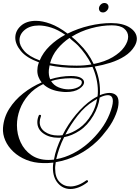

<svg xmlns="http://www.w3.org/2000/svg" viewBox="-72 -958 933 1281"><path d="M398 303Q348 303 314.5 264.5Q281 226 281 162Q281 145 284 127Q250 131 215 130Q154 129 103.5 108.5Q53 88 17 54Q-19 20 -37 -21.5Q-55 -63 -52 -105Q-47 -174 -10.5 -232Q26 -290 83 -335Q140 -380 206 -408Q193 -424 185 -444Q177 -464 177 -487Q177 -498 179 -511Q181 -524 186 -537L188 -542Q105 -572 67.5 -617.5Q30 -663 30 -706Q30 -752 67 -785.5Q104 -819 168 -819Q211 -819 264.5 -799.5Q318 -780 379 -734Q447 -768 523 -786Q599 -804 669 -804Q749 -804 795 -773.5Q841 -743 841 -699Q841 -676 826 -650Q802 -610 759.5 -583Q717 -556 665 -539.5Q613 -523 560 -514Q577 -476 586 -435Q595 -394 595 -353Q595 -346 595 -338.5Q595 -331 594 -323Q611 -330 627.5 -334Q644 -338 658 -338Q685 -338 702 -323.5Q719 -309 719 -275Q719 -259 715 -239.5Q711 -220 701 -195Q681 -144 645 -96Q609 -48 577 -17Q520 38 449 74.5Q378 111 300 124L297 147Q296 152 296 157.5Q296 163 296 168Q296 226 325.5 256Q355 286 398 286Q422 286 449 276Q476 266 503 246Q507 244 508 244Q513 244 515 249Q517 254 512 258Q482 281 453 292Q424 303 398 303ZM553 -531Q628 -546 679.5 -576.5Q731 -607 757 -644Q783 -681 783 -713Q783 -745 756.5 -767Q730 -789 674 -789Q607 -789 536 -769.5Q465 -750 406 -713Q419 -703 432 -691Q445 -679 458 -665Q516 -609 553 -531ZM193 -555Q215 -608 260 -651.5Q305 -695 363 -726Q314 -760 269.5 -774Q225 -788 188 -788Q129 -788 93.5 -759Q58 -730 58 -689Q58 -654 90 -617.5Q122 -581 193 -555ZM439 -520Q465 -520 490 -522Q515 -524 538 -528Q520 -564 497 -596Q474 -628 448 -655Q434 -669 420 -680Q406 -691 394 -703L392 -705Q346 -674 311 -631.5Q276 -589 262 -536Q299 -529 343 -524.5Q387 -520 439 -520ZM251 109Q260 109 269 108.5Q278 108 288 107Q294 70 307 33Q320 -4 337 -40Q332 -39 326.5 -39Q321 -39 316 -39Q258 -39 217.5 -67.5Q177 -96 177 -143Q177 -165 187 -188Q188 -192 194 -192Q198 -192 200.5 -189.5Q203 -187 201 -182Q197 -172 195 -162Q193 -152 193 -143Q193 -103 228 -78.5Q263 -54 315 -54Q323 -54 330.5 -54.5Q338 -55 345 -56Q382 -130 434 -192.5Q486 -255 543 -294Q561 -306 579 -315Q580 -324 580.5 -332.5Q581 -341 581 -350Q581 -391 571.5 -432.5Q562 -474 545 -512Q517 -508 490 -506.5Q463 -505 439 -505Q387 -505 342 -509.5Q297 -514 259 -522Q258 -515 256.5 -507.5Q255 -500 254 -492Q251 -455 263 -429Q298 -440 333 -445.5Q368 -451 401 -451Q447 -451 468 -438.5Q489 -426 489 -409Q489 -387 457 -365.5Q425 -344 369 -344Q362 -344 354.5 -344.5Q347 -345 339 -346Q261 -354 216 -397Q156 -368 117.5 -323.5Q79 -279 60 -227Q41 -175 41 -123Q41 -62 65.5 -9Q90 44 137 76.5Q184 109 251 109ZM384 -362Q419 -362 446.5 -375Q474 -388 474 -409Q474 -421 461 -426.5Q448 -432 431 -434Q414 -436 403 -436Q326 -436 269 -417Q287 -388 319.5 -375Q352 -362 384 -362ZM303 104Q360 94 415 66Q470 38 517 -3.5Q564 -45 601 -94.5Q638 -144 659 -197Q681 -253 681 -283Q681 -323 647 -323Q625 -323 593 -307Q589 -276 578.5 -246Q568 -216 551 -187Q512 -121 459.5 -86.5Q407 -52 356 -43Q337 -6 324 31.5Q311 69 303 104ZM364 -60Q411 -71 457.5 -103.5Q504 -136 539 -195Q567 -243 576 -298L553 -284Q495 -249 447 -188Q399 -127 364 -60ZM616 -875Q602 -875 595 -882.5Q588 -890 588 -900Q588 -915 599 -926.5Q610 -938 624 -938Q637 -938 644.5 -930.5Q652 -923 652 -912Q652 -898 640.5 -886.5Q629 -875 616 -875Z"/></svg>

Font: Mea Culpa
Style: Regular
Weight: 400
Designer: Robert E. Leuschke
Foundry: Robert E. Leuschke
Version: Version 1.010; ttfautohint (v1.8.3)